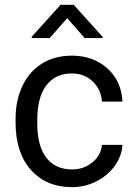

<svg xmlns="http://www.w3.org/2000/svg" viewBox="-20 -770 563 800"><path d="M280.3 -64Q328.6 -64 364.7 -93.3Q400.9 -122.6 404.8 -166.5H490.2Q487.8 -121.1 459 -80.1Q430.2 -39.1 382.1 -14.6Q334 9.8 280.3 9.8Q172.4 9.8 108.6 -62.3Q44.9 -134.3 44.9 -259.3V-274.4Q44.9 -351.6 73.2 -411.6Q101.6 -471.7 154.5 -504.9Q207.5 -538.1 279.8 -538.1Q368.7 -538.1 427.5 -484.9Q486.3 -431.6 490.2 -346.7H404.8Q400.9 -397.9 366 -430.9Q331.1 -463.9 279.8 -463.9Q210.9 -463.9 173.1 -414.3Q135.3 -364.7 135.3 -271V-253.9Q135.3 -162.6 172.9 -113.3Q210.4 -64 280.3 -64ZM407.7 -616.2V-611.3H333L259.8 -694.3L187 -611.3H112.3V-617.2L232.4 -750H287.1Z"/></svg>

Font: APIMedia Roboto
Style: Regular
Weight: 400
Designer: Google
Version: Version 2.137; 2017